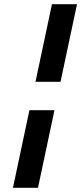

<svg xmlns="http://www.w3.org/2000/svg" viewBox="-20 -795 389 920"><path d="M229 -775 150 -403H270L349 -775ZM42 105H162L241 -267H121Z"/></svg>

Font: LT Wave Text Black Italic
Style: Regular
Weight: 900
Designer: Daniel Lyons
Version: Version 2.5 (Glyphs App)